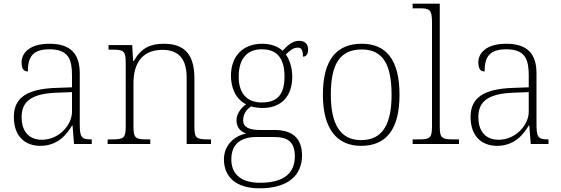

<svg xmlns="http://www.w3.org/2000/svg" viewBox="-20 -780 3041 1040"><path d="M199 10C294 10 343 -54 370 -100H373L381 0H477V-25H471C419 -25 412 -40 412 -111V-383C412 -485 366 -543 248 -543C137 -543 97 -490 97 -443C97 -408 108 -393 131 -393C131 -467 153 -513 248 -513C354 -513 370 -454 370 -371V-307L287 -304C128 -299 55 -252 55 -147C55 -39 118 10 199 10ZM207 -23C129 -23 97 -78 97 -145C97 -225 142 -273 289 -278L370 -281V-174C370 -104 300 -23 207 -23Z M563 0H794V-25H780C714 -25 703 -30 703 -97V-331C703 -419 737 -510 860 -510C957 -510 991 -449 991 -361V0H1123V-25H1110C1043 -25 1033 -30 1033 -98V-356C1033 -483 981 -543 868 -543C796 -543 746 -522 705 -450H701L696 -536H568V-511H591C648 -511 661 -505 661 -439V-98C661 -30 650 -25 583 -25H563Z M1386 240C1540 240 1616 170 1616 62C1616 -28 1567 -76 1467 -76H1388C1335 -76 1297 -88 1297 -128C1297 -164 1316 -187 1340 -204C1350 -199 1385 -195 1401 -195C1509 -195 1563 -264 1563 -364C1563 -418 1547 -459 1528 -485C1551 -506 1567 -522 1594 -522C1614 -522 1621 -506 1621 -473C1640 -473 1649 -489 1649 -513C1649 -538 1634 -559 1600 -559C1560 -559 1529 -525 1511 -505C1488 -527 1449 -543 1401 -543C1291 -543 1231 -471 1231 -370C1231 -307 1255 -244 1313 -215C1291 -200 1261 -167 1261 -129C1261 -89 1284 -66 1314 -57C1255 -46 1193 2 1193 83C1193 180 1260 240 1386 240ZM1398 -225C1323 -225 1273 -268 1273 -364C1273 -468 1323 -513 1398 -513C1478 -513 1521 -468 1521 -365C1521 -262 1477 -225 1398 -225ZM1389 210C1271 210 1233 151 1233 83C1233 -7 1294 -38 1369 -38H1461C1536 -38 1577 -15 1577 67C1577 157 1519 210 1389 210Z M1936 10C2072 10 2144 -79 2144 -267C2144 -458 2070 -543 1940 -543C1801 -543 1729 -454 1729 -267C1729 -79 1807 10 1936 10ZM1936 -21C1821 -21 1772 -111 1772 -267C1772 -430 1819 -512 1940 -512C2052 -512 2101 -434 2101 -267C2101 -116 2058 -21 1936 -21Z M2215 0H2466V-25H2440C2373 -25 2362 -30 2362 -98V-760H2215V-735H2250C2306 -735 2320 -730 2320 -659V-98C2320 -30 2309 -25 2242 -25H2215Z M2673 10C2768 10 2817 -54 2844 -100H2847L2855 0H2951V-25H2945C2893 -25 2886 -40 2886 -111V-383C2886 -485 2840 -543 2722 -543C2611 -543 2571 -490 2571 -443C2571 -408 2582 -393 2605 -393C2605 -467 2627 -513 2722 -513C2828 -513 2844 -454 2844 -371V-307L2761 -304C2602 -299 2529 -252 2529 -147C2529 -39 2592 10 2673 10ZM2681 -23C2603 -23 2571 -78 2571 -145C2571 -225 2616 -273 2763 -278L2844 -281V-174C2844 -104 2774 -23 2681 -23Z"/></svg>

Font: Noto Serif Ethiopic ExtraLight
Style: Regular
Weight: 200
Designer: Monotype Design Team
Foundry: Monotype Imaging Inc.
Version: Version 2.102